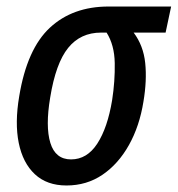

<svg xmlns="http://www.w3.org/2000/svg" viewBox="-20 -559 545 589"><path d="M184 10Q124 10 87 -24.5Q50 -59 37.5 -120.5Q25 -182 39 -264Q63 -409 133 -474Q203 -539 313 -539H505L488 -459H390Q420 -419 425.5 -365.5Q431 -312 420 -247Q408 -172 375.5 -114Q343 -56 294.5 -23Q246 10 184 10ZM198 -70Q247 -70 278.5 -118.5Q310 -167 324 -252Q333 -310 332 -365.5Q331 -421 307 -459H290Q227 -459 189 -412Q151 -365 134 -260Q119 -171 134.5 -120.5Q150 -70 198 -70Z"/></svg>

Font: Noto Sans Condensed Medium
Style: Italic
Weight: 500
Width: 3
Italic angle: -12°
Designer: Monotype Design Team
Foundry: Monotype Imaging Inc.
Version: Version 2.013; ttfautohint (v1.8.4.7-5d5b)